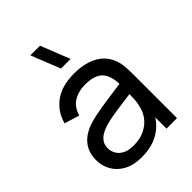

<svg xmlns="http://www.w3.org/2000/svg" viewBox="-230 -898 1021 1021"><g transform="rotate(-45 281.0 -387.0)"><path d="M252.5 -622.5 187 -787.5H259.5L325 -622.5ZM223.5 15Q163 15 122.2 -7.2Q81.5 -29.5 60.8 -66Q40 -102.5 40 -146Q40 -188.5 56.2 -219.8Q72.5 -251 102 -271.8Q131.5 -292.5 172.5 -304.5Q211 -315 258.8 -322.8Q306.5 -330.5 355.5 -337Q386.5 -341 415 -345Q413 -406 386 -437.5Q356 -472 282 -472Q233 -472 196.2 -449.8Q159.5 -427.5 144.5 -377.5L60 -403Q79.5 -474 135.5 -514.5Q191.5 -555 283 -555Q356.5 -555 409.2 -528.8Q462 -502.5 485 -449.5Q496.5 -424.5 499.5 -395.2Q502.5 -366 502.5 -334V0H423.5V-84Q396.5 -42.5 356.5 -18.5Q302 15 223.5 15ZM237 -59.5Q285 -59.5 320.2 -76.8Q355.5 -94 377 -122.2Q398.5 -150.5 405 -184Q412.5 -209 413 -239.5Q413.5 -256.5 414 -269Q386.5 -265.5 359.5 -262Q317.5 -256.5 280 -250.2Q242.5 -244 212.5 -235.5Q190.5 -228.5 171.2 -217.5Q152 -206.5 140.2 -189.2Q128.5 -172 128.5 -146.5Q128.5 -124.5 139.8 -104.5Q151 -84.5 174.8 -72Q198.5 -59.5 237 -59.5Z"/></g></svg>

Font: Cns Manrope Med
Style: Regular
Weight: 500
Designer: Mikhail Sharanda
Foundry: Mikhail Sharanda
Version: Version 4.504